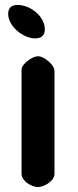

<svg xmlns="http://www.w3.org/2000/svg" viewBox="-20 -754 313 775"><path d="M133 -527C111 -527 67 -496 67 -473V-53C67 -23 107 1 133 1C158 1 200 -23 200 -53V-467C200 -492 159 -527 133 -527ZM13 -698C13 -648 73 -599 122 -599C146 -599 161 -610 161 -635C161 -689 102 -734 51 -734C27 -734 13 -723 13 -698Z"/></svg>

Font: Asimov Print
Style: Regular
Weight: 500
Designer: Google
Version: Version 2.000980: 2014